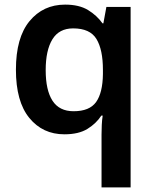

<svg xmlns="http://www.w3.org/2000/svg" viewBox="-20 -572 666 832"><path d="M420 11Q420 -8 421 -30Q422 -52 425 -71H419Q397 -37 359 -13.5Q321 10 259 10Q165 10 107 -61Q49 -132 49 -270Q49 -409 108 -480.5Q167 -552 262 -552Q323 -552 361.5 -528.5Q400 -505 424 -471H428L441 -542H546V240H420ZM299 -90Q368 -90 396.5 -130Q425 -170 426 -251V-269Q426 -357 398 -403Q370 -449 297 -449Q236 -449 207 -401.5Q178 -354 178 -268Q178 -181 207.5 -135.5Q237 -90 299 -90Z"/></svg>

Font: Noto Sans Kannada SemiBold
Style: Regular
Weight: 600
Designer: Jelle Bosma - Monotype Design Team
Foundry: Monotype Imaging Inc.
Version: Version 2.005; ttfautohint (v1.8.4.7-5d5b)